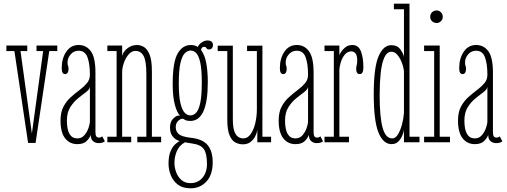

<svg xmlns="http://www.w3.org/2000/svg" viewBox="-20 -770 2744 1039"><path d="M132 3.5 58 -493.5H14.5V-523.5H127.5V-493.5H91L152.5 -47.5L213.5 -493.5H177.5V-523.5H290V-493.5H246.5L172.5 3.5Z M398.5 10Q357 10 332.2 -21.8Q307.5 -53.5 307.5 -118Q307.5 -163 323.5 -193Q339.5 -223 363.2 -244.2Q387 -265.5 410.8 -283.2Q434.5 -301 450.5 -320Q466.5 -339 466.5 -365.5Q466.5 -424 453.5 -459.8Q440.5 -495.5 405.5 -495.5Q379.5 -495.5 362.5 -476Q345.5 -456.5 345.5 -432.5Q345.5 -418.5 348.2 -413.5Q351 -408.5 351 -397Q351 -385.5 346.5 -377.2Q342 -369 332 -369Q314 -369 314 -401Q314 -454.5 338.8 -490.5Q363.5 -526.5 405.5 -526.5Q447 -526.5 471.8 -492.5Q496.5 -458.5 496.5 -378V-55.5Q496.5 -38 501.2 -31.8Q506 -25.5 515 -25.5Q527 -25.5 533 -32.5L547.5 -5.5Q536.5 4.5 512 4.5Q497 4.5 484 -5.8Q471 -16 471 -40Q466 -24.5 449.2 -7.2Q432.5 10 398.5 10ZM398.5 -21Q421.5 -21 436.5 -38.2Q451.5 -55.5 459 -77.8Q466.5 -100 466.5 -114.5V-301Q465.5 -287 446.5 -272.5Q427.5 -258 403.2 -238.8Q379 -219.5 360.5 -190.5Q342 -161.5 342 -118Q342 -21 398.5 -21Z M561 0V-30H611V-493.5H561V-523.5H641V-466.5Q646 -490 669 -508.2Q692 -526.5 722 -526.5Q738.5 -526.5 757 -516.8Q775.5 -507 788.8 -476.5Q802 -446 802 -383.5V-30H852V0H723V-30H772V-370Q772 -438.5 757.5 -466.5Q743 -494.5 713 -494.5Q692 -494.5 675.8 -475.2Q659.5 -456 650.2 -429.2Q641 -402.5 641 -379V-30H690V0Z M1011 249Q968.5 249 942.2 228.8Q916 208.5 904 177.8Q892 147 892 115.5Q892 75.5 902.2 50.5Q912.5 25.5 926.5 12.2Q940.5 -1 952 -6.5Q945.5 -8 933 -15.2Q920.5 -22.5 910.2 -38.2Q900 -54 900 -80Q900 -111 917 -128Q934 -145 948 -145Q953.5 -145 954.5 -144.5Q939 -157.5 926.8 -201Q914.5 -244.5 914.5 -314.5Q914.5 -433 941 -479.8Q967.5 -526.5 1013 -526.5Q1034 -526.5 1050 -516Q1058 -532 1073 -541.5Q1088 -551 1102.5 -551Q1132.5 -551 1132.5 -525.5Q1132.5 -516 1127 -509.2Q1121.5 -502.5 1111.5 -502.5Q1100.5 -502.5 1097.2 -509.5Q1094 -516.5 1084.5 -516.5Q1070.5 -516.5 1068 -499Q1087.5 -474 1096 -429.5Q1104.5 -385 1104.5 -325.5Q1104.5 -115.5 1010 -115.5Q991.5 -115.5 982.2 -120.8Q973 -126 972 -126.5Q970 -127.5 967.5 -127.5Q956 -127.5 943.5 -115Q931 -102.5 931 -83.5Q931 -57 948.2 -43.5Q965.5 -30 1012 -24.5Q1076 -18 1103.5 15Q1131 48 1131 108Q1131 176 1097 212.5Q1063 249 1011 249ZM1010 -145.5Q1027.5 -145.5 1041.5 -160.2Q1055.5 -175 1063.8 -213.8Q1072 -252.5 1072 -323.5Q1072 -393 1064 -430.2Q1056 -467.5 1042.5 -482Q1029 -496.5 1012 -496.5Q995 -496.5 980.2 -482Q965.5 -467.5 956.5 -429.2Q947.5 -391 947.5 -320Q947.5 -250.5 956.2 -212.8Q965 -175 979.2 -160.2Q993.5 -145.5 1010 -145.5ZM1011 221Q1051 221 1075.5 192Q1100 163 1100 117.5Q1100 61 1083.2 37.2Q1066.5 13.5 1025.5 7.5Q1010 5 997.5 3Q985 1 981 0Q949.5 17.5 936.8 48Q924 78.5 924 111Q924 136.5 933.2 161.8Q942.5 187 961.8 204Q981 221 1011 221Z M1294.5 11Q1273 11 1253.5 0.8Q1234 -9.5 1222 -38.5Q1210 -67.5 1210 -123.5V-493.5H1158V-523H1240V-125.5Q1240 -82 1248.2 -59.5Q1256.5 -37 1269.5 -29Q1282.5 -21 1296.5 -21Q1320.5 -21 1337 -45Q1353.5 -69 1361.8 -105Q1370 -141 1370 -177.5V-493.5H1317V-523H1400V-30H1447V0H1372.5V-67.5Q1370.5 -51.5 1361.5 -33.2Q1352.5 -15 1336 -2Q1319.5 11 1294.5 11Z M1579 10Q1537.5 10 1512.8 -21.8Q1488 -53.5 1488 -118Q1488 -163 1504 -193Q1520 -223 1543.8 -244.2Q1567.5 -265.5 1591.2 -283.2Q1615 -301 1631 -320Q1647 -339 1647 -365.5Q1647 -424 1634 -459.8Q1621 -495.5 1586 -495.5Q1560 -495.5 1543 -476Q1526 -456.5 1526 -432.5Q1526 -418.5 1528.8 -413.5Q1531.5 -408.5 1531.5 -397Q1531.5 -385.5 1527 -377.2Q1522.5 -369 1512.5 -369Q1494.5 -369 1494.5 -401Q1494.5 -454.5 1519.2 -490.5Q1544 -526.5 1586 -526.5Q1627.5 -526.5 1652.2 -492.5Q1677 -458.5 1677 -378V-55.5Q1677 -38 1681.8 -31.8Q1686.5 -25.5 1695.5 -25.5Q1707.5 -25.5 1713.5 -32.5L1728 -5.5Q1717 4.5 1692.5 4.5Q1677.5 4.5 1664.5 -5.8Q1651.5 -16 1651.5 -40Q1646.5 -24.5 1629.8 -7.2Q1613 10 1579 10ZM1579 -21Q1602 -21 1617 -38.2Q1632 -55.5 1639.5 -77.8Q1647 -100 1647 -114.5V-301Q1646 -287 1627 -272.5Q1608 -258 1583.8 -238.8Q1559.5 -219.5 1541 -190.5Q1522.5 -161.5 1522.5 -118Q1522.5 -21 1579 -21Z M1736 0V-30H1786.5V-493.5H1736V-523.5H1816.5V-470Q1817 -474.5 1825.2 -488.2Q1833.5 -502 1849 -514.2Q1864.5 -526.5 1887.5 -526.5Q1920 -526.5 1933.2 -492Q1946.5 -457.5 1946.5 -405.5Q1946.5 -369 1926.5 -369Q1907.5 -369 1907.5 -398Q1907.5 -409.5 1910.2 -417Q1913 -424.5 1913 -443.5Q1913 -469.5 1903.8 -480.8Q1894.5 -492 1881.5 -492Q1860 -492 1845.5 -474.2Q1831 -456.5 1823.8 -432Q1816.5 -407.5 1816.5 -387.5V-30H1868.5V0Z M2099 10Q2053.5 10 2028 -53Q2002.5 -116 2002.5 -259Q2002.5 -405 2028.5 -465.2Q2054.5 -525.5 2097 -525.5Q2130 -525.5 2146.2 -503.2Q2162.5 -481 2166 -462V-720H2111.5V-750H2196V-30H2250V0H2166V-67.5Q2164.5 -54.5 2156.8 -36Q2149 -17.5 2135 -3.8Q2121 10 2099 10ZM2102.5 -21Q2120.5 -21 2133.8 -43Q2147 -65 2155.5 -97Q2164 -129 2166 -159V-383.5Q2163.5 -408.5 2153.8 -433Q2144 -457.5 2129.8 -473.8Q2115.5 -490 2099 -490Q2073.5 -490 2059.5 -458.2Q2045.5 -426.5 2040 -373.5Q2034.5 -320.5 2034.5 -256.5Q2034.5 -136.5 2050.5 -78.8Q2066.5 -21 2102.5 -21Z M2343 -645.5Q2328 -645.5 2318 -655.2Q2308 -665 2308 -679Q2308 -693.5 2318 -703.5Q2328 -713.5 2343 -713.5Q2356 -713.5 2366 -703.5Q2376 -693.5 2376 -679Q2376 -665 2366 -655.2Q2356 -645.5 2343 -645.5ZM2275 0V-30H2329.5V-493.5H2275V-523.5H2359.5V-30H2415V0Z M2549.5 10Q2508 10 2483.2 -21.8Q2458.5 -53.5 2458.5 -118Q2458.5 -163 2474.5 -193Q2490.5 -223 2514.2 -244.2Q2538 -265.5 2561.8 -283.2Q2585.5 -301 2601.5 -320Q2617.5 -339 2617.5 -365.5Q2617.5 -424 2604.5 -459.8Q2591.5 -495.5 2556.5 -495.5Q2530.5 -495.5 2513.5 -476Q2496.5 -456.5 2496.5 -432.5Q2496.5 -418.5 2499.2 -413.5Q2502 -408.5 2502 -397Q2502 -385.5 2497.5 -377.2Q2493 -369 2483 -369Q2465 -369 2465 -401Q2465 -454.5 2489.8 -490.5Q2514.5 -526.5 2556.5 -526.5Q2598 -526.5 2622.8 -492.5Q2647.5 -458.5 2647.5 -378V-55.5Q2647.5 -38 2652.2 -31.8Q2657 -25.5 2666 -25.5Q2678 -25.5 2684 -32.5L2698.5 -5.5Q2687.5 4.5 2663 4.5Q2648 4.5 2635 -5.8Q2622 -16 2622 -40Q2617 -24.5 2600.2 -7.2Q2583.5 10 2549.5 10ZM2549.5 -21Q2572.5 -21 2587.5 -38.2Q2602.5 -55.5 2610 -77.8Q2617.5 -100 2617.5 -114.5V-301Q2616.5 -287 2597.5 -272.5Q2578.5 -258 2554.2 -238.8Q2530 -219.5 2511.5 -190.5Q2493 -161.5 2493 -118Q2493 -21 2549.5 -21Z"/></svg>

Font: Imbue 10pt Thin
Style: Regular
Weight: 100
Designer: Tyler Finck
Foundry: Etcetera Type Company
Version: Version 1.102; ttfautohint (v1.8.3)